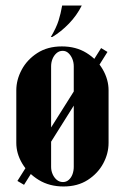

<svg xmlns="http://www.w3.org/2000/svg" viewBox="-20 -669 450 695"><path d="M169 -535H164Q184 -569 192 -594.5Q200 -620 205 -649H276Q258 -613 229.5 -583.5Q201 -554 169 -535ZM39 -152Q39 -113 60.5 -77Q82 -41 120.5 -17.5Q159 6 210 6Q261 6 297.5 -17.5Q334 -41 353.5 -77Q373 -113 373 -152V-342Q373 -381 352 -417.5Q331 -454 293 -477.5Q255 -501 204 -501Q152 -501 115 -477Q78 -453 58.5 -416.5Q39 -380 39 -342ZM165 -429Q165 -443 170 -455.5Q175 -468 184.5 -476.5Q194 -485 207 -485Q219 -485 228 -476.5Q237 -468 242 -455.5Q247 -443 247 -429V-65Q247 -51 242.5 -38.5Q238 -26 229 -18Q220 -10 208 -10Q195 -10 185.5 -18Q176 -26 170.5 -38.5Q165 -51 165 -65ZM43 -14 67 0 369 -481 346 -495Z"/></svg>

Font: Emberly Black
Style: Regular
Weight: 900
Designer: Rajesh Rajput
Foundry: Rajesh Rajput
Version: Version 1.000